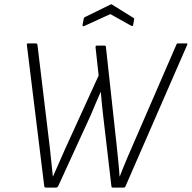

<svg xmlns="http://www.w3.org/2000/svg" viewBox="-20 -852 871 872"><path d="M189 0Q182 0 181 -6L102 -648Q101 -655 108 -655H142Q149 -655 150 -649L206 -184Q210 -151 213 -117.5Q216 -84 220 -51H221Q235 -82 248.5 -113.5Q262 -145 276 -176L428 -509L414 -637Q413 -645 421 -645H454Q461 -645 461 -639L511 -181Q514 -149 517.5 -116.5Q521 -84 523 -51H524Q533 -73 541.5 -95Q550 -117 559.5 -138.5Q569 -160 578 -181L781 -649Q783 -655 789 -655H826Q830 -655 831 -653.5Q832 -652 830 -648L550 -6Q548 0 542 0H493Q486 0 486 -6L448 -331Q445 -356 442.5 -381.5Q440 -407 438 -434H437Q426 -409 415 -383.5Q404 -358 393 -331L244 -6Q240 0 235 0ZM363 -734Q360 -732 357 -733Q354 -734 355 -738L360 -766Q361 -773 367 -775L481 -831Q485 -834 489 -831L584 -772Q587 -771 588.5 -768.5Q590 -766 589 -762L585 -740Q584 -731 576 -735L481 -788Z"/></svg>

Font: Sofia Sans Semi Condensed Light
Style: Italic
Weight: 300
Italic angle: -9°
Version: Version 4.100